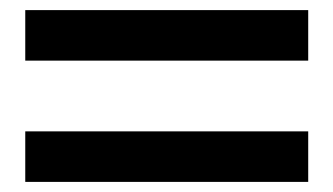

<svg xmlns="http://www.w3.org/2000/svg" viewBox="-20 -544 660 380"><path d="M30 -524H590V-424H30ZM30 -284H590V-184H30Z"/></svg>

Font: Unbounded
Style: Regular
Weight: 400
Designer: Luke Prowse, Jean-Baptiste Morizot, Fátima Lázaro, Florian Runge
Foundry: NaN
Version: Version 1.701;gftools[0.9.28.dev5+ged2979d]